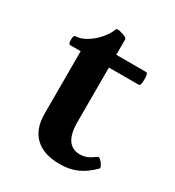

<svg xmlns="http://www.w3.org/2000/svg" viewBox="-130 -574 607 665"><g transform="rotate(30 173.0 -241.5)"><path d="M207 11Q143 11 109 -21Q75 -53 75 -114V-364H33Q28 -364 26.5 -373Q25 -382 26.5 -391Q28 -400 33 -400Q53 -400 75.5 -413.5Q98 -427 116 -447.5Q134 -468 142 -489Q144 -494 151 -493.5Q158 -493 166 -490Q174 -488 181 -484.5Q188 -481 188 -476V-415H308Q313 -415 314.5 -402.5Q316 -390 314.5 -377Q313 -364 308 -364H188V-146Q188 -53 251 -53Q266 -53 279 -58.5Q292 -64 308 -76Q313 -80 320.5 -73Q328 -66 333 -57Q338 -48 334 -44Q305 -15 275 -2Q245 11 207 11Z"/></g></svg>

Font: Junicode
Style: Bold
Weight: 700
Designer: Peter S. Baker
Version: Version 2.100; ttfautohint (v1.8.4)